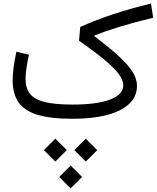

<svg xmlns="http://www.w3.org/2000/svg" viewBox="-20 -665 878 1075"><path d="M71.7 -375.5Q50.7 -277.2 50.7 -216.3Q50.7 -139.3 84.4 -91.6Q118.1 -44 191.1 -22Q264.2 0 382.3 0Q557.1 0 652 -48Q747 -95.9 747 -184.2Q747 -222.6 722.6 -262Q698.3 -301.5 645.7 -349.7Q593.2 -398 508.6 -462.2L508.8 -466.3Q568 -490 647.7 -514.5Q727.5 -539.1 837.7 -565.9L825.3 -645.2Q714 -618.6 613.4 -585.2Q512.8 -551.7 429.2 -514L422.6 -437Q507.3 -377.9 562.3 -332.5Q617.2 -287 643.8 -251.8Q670.4 -216.6 670.4 -187.9Q670.4 -135.7 596.5 -107.6Q522.7 -79.5 385.9 -79.5Q289.5 -79.5 231.8 -93.5Q174.2 -107.4 148.7 -138.9Q123.1 -170.3 123.1 -222.9Q123.1 -247.2 128 -282.5Q132.9 -317.8 142.2 -358.8ZM311.4 325.9 375.4 390.1 439.7 325.9 375.4 261.8ZM396.1 175.5 460.1 239.7 524.4 175.5 460.1 111.4ZM225.8 175.5 289.8 239.7 354.1 175.5 289.8 111.4Z"/></svg>

Font: Estedad-FD VF
Style: Regular
Weight: 100
Designer: Amin Abedi
Version: Version 7.3